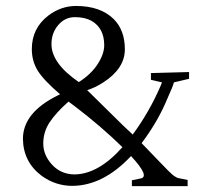

<svg xmlns="http://www.w3.org/2000/svg" viewBox="-20 -618 703 654"><path d="M572.3 -337.4Q572.3 -331.1 542.2 -263.9Q512.2 -196.8 462.4 -130.4L511.2 -79.6Q563 -24.9 572.8 -18.8Q582.5 -12.7 585.9 -11.7L619.1 -4.9V16.1H429.2V-3.9L457.5 -9.8Q493.2 -14.6 426.3 -86.4Q331.5 14.6 226.1 15.1Q169.9 15.1 122.6 -18.6Q59.1 -65.9 58.1 -145Q58.1 -234.4 176.8 -293Q183.1 -295.9 184.6 -296.9Q128.9 -344.7 108.6 -377.2Q88.4 -409.7 88.4 -450.7Q88.4 -521.5 144 -564.5Q187.5 -597.7 238.8 -597.7Q321.8 -597.7 367.2 -553.2Q405.3 -515.1 405.3 -450Q405.3 -384.8 332 -337.4Q304.2 -319.3 276.9 -311L398.4 -191.4L432.1 -159.7Q488.8 -236.8 526.9 -325.2L531.7 -337.4L494.1 -346.2V-369.1L624 -372.6V-349.6ZM213.4 -272Q170.9 -234.4 149.2 -201.7Q127.4 -168.9 127.4 -129.2Q127.4 -89.4 157.5 -56.9Q187.5 -24.4 233.4 -23.9Q314.9 -24.4 397 -116.7Q324.2 -188 234.4 -256.3Q220.7 -267.1 213.4 -272ZM155.3 -467.8Q155.3 -402.3 248.5 -338.4Q290.5 -365.2 312.7 -399.7Q335 -434.1 335 -463.9Q335 -522 292 -546.9Q269 -559.6 235.1 -559.6Q201.2 -559.6 178.2 -532.5Q155.3 -505.4 155.3 -467.8Z"/></svg>

Font: Lancelot
Style: Regular
Weight: 400
Designer: Marion Kadi
Foundry: Marion Kadi, Anton Koovit
Version: 1.004